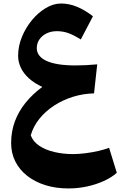

<svg xmlns="http://www.w3.org/2000/svg" viewBox="-20 -716 686 1095"><path d="M221.2 -220.2Q165.7 -179.4 125.8 -130Q85.9 -80.7 64.7 -23.3Q43.5 34.2 43.5 99.9Q43.5 157.7 67.5 205.2Q91.6 252.8 135.3 287Q179 321.3 238.8 340Q298.5 358.7 370 358.7Q424 358.7 475.9 347.6Q527.8 336.4 572 316.3Q616.2 296.2 646.2 269.5L602.1 126.8Q576.5 136.9 540.5 145Q504.6 153.2 466.6 158Q428.7 162.8 396.5 162.8Q340 162.8 289.9 151Q239.7 139.3 204.1 115.4Q168.5 91.5 155.4 55.7Q170.2 4.1 205 -39Q239.7 -82 288.8 -113.9Q337.9 -145.8 396.2 -164Q454.6 -182.1 516.3 -183.4L534.5 -349Q501.6 -346 470.9 -344.4Q440.1 -342.8 411.8 -342.8Q301.3 -342.8 245.5 -368.6Q189.8 -394.4 189.8 -441.4Q189.8 -469.4 204.9 -491.3Q220.1 -513.2 246 -525.7Q272 -538.2 303.9 -538.2Q338.7 -538.2 369.2 -527.4Q399.7 -516.6 440.8 -490.9L510.1 -623.2Q462.7 -659.8 418 -677.9Q373.2 -696 328.3 -696Q285.3 -696 241.9 -670.5Q198.6 -645 162.7 -601.9Q126.8 -558.8 105.1 -505.7Q83.3 -452.6 83.3 -397.8Q83.3 -363.1 98.6 -330.3Q113.9 -297.5 144.7 -269.5Q175.5 -241.5 221.2 -220.2Z"/></svg>

Font: Pinar FD VF
Style: Regular
Weight: 300
Designer: Amin Abedi
Version: Version 2.000